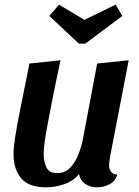

<svg xmlns="http://www.w3.org/2000/svg" viewBox="-20 -782 595 822"><path d="M176 20Q104 20 71 -18.5Q38 -57 38 -122Q38 -150 45 -196Q52 -242 67.5 -318Q83 -394 106 -510L239 -524Q217 -421 203.5 -352.5Q190 -284 182 -240Q174 -196 170.5 -169Q167 -142 167 -121Q167 -91 178.5 -66Q190 -41 225 -41Q259 -41 281 -64.5Q303 -88 316.5 -123Q330 -158 336 -192L396 -510L531 -524L452 -115Q451 -107 449 -95Q447 -83 447 -73Q447 -57 455.5 -46.5Q464 -36 482 -34Q474 -6 448.5 7Q423 20 395 20Q366 20 345 5.5Q324 -9 318 -37Q296 -8 256.5 6Q217 20 176 20ZM318 -595 191 -714 233 -762 341 -697 475 -762 504 -714 345 -595Z"/></svg>

Font: Sansita Swashed Medium
Style: Regular
Weight: 500
Designer: Pablo Cosgaya
Foundry: Omnibus-Type
Version: Version 1.003; ttfautohint (v1.8.3)